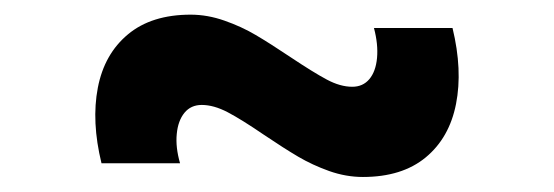

<svg xmlns="http://www.w3.org/2000/svg" viewBox="-20 -446 756 262"><path d="M339.8 -262.3Q309.8 -282.8 290.8 -292.8Q271.7 -302.8 255.3 -302.8Q240.5 -302.8 231.7 -292.1Q222.9 -281.3 221.2 -263.2Q219.4 -245 225.7 -223.2H118.5Q104.6 -280.2 113.5 -326.3Q122.4 -372.4 154.7 -399.2Q186.9 -426 240.2 -426Q263.2 -426 286.4 -417.8Q309.6 -409.7 329 -398.2Q348.4 -386.8 376.3 -368.1Q407.6 -347.2 426 -337.4Q444.3 -327.6 460.7 -327.6Q475.2 -327.6 484 -338Q492.8 -348.5 494.5 -367Q496.2 -385.5 490.3 -407.8H597.5Q611.4 -350.4 602.3 -304.2Q593.2 -257.9 560.9 -231.2Q528.6 -204.5 475.2 -204.5Q452.2 -204.5 429.2 -212.6Q406.3 -220.8 386.9 -232.2Q367.4 -243.7 339.8 -262.3Z"/></svg>

Font: Tap Sans
Style: Regular
Weight: 400
Designer: Tap Payments
Foundry: Tap Payments
Version: Version 1.001;Glyphs 3.1.2 (3151)